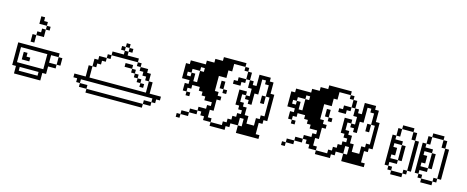

<svg xmlns="http://www.w3.org/2000/svg" viewBox="-36 -1202 4286 1761"><g transform="rotate(15 2107.0 -321.5)"><path d="M107.1 -71.4V0H357.1V-71.4H392.9V-142.9H464.3V-178.6H392.9V-250H464.3V-285.7H71.4V-71.4ZM107.1 -107.1V-250H357.1V-107.1ZM464.3 -250V-178.6H500V-250ZM142.9 -214.3V-142.9H214.3V-178.6H178.6V-214.3ZM142.9 -35.7V-71.4H321.4V-35.7ZM178.6 -392.9V-321.4H214.3V-392.9ZM214.3 -428.6V-392.9H285.7V-464.3H250V-428.6ZM285.7 -500V-535.7H250V-571.4H214.3V-500ZM285.7 -500V-464.3H321.4V-500Z M785.7 -35.7V-71.4H714.3V-35.7ZM785.7 -35.7V0H1321.4V-35.7ZM1392.9 -71.4H1321.4V-35.7H1392.9ZM714.3 -71.4V-107.1H1392.9V-71.4H1428.6V-107.1H1464.3V-142.9H1357.1V-250H1321.4V-142.9H785.7V-250H750V-142.9H642.9V-107.1H678.6V-71.4ZM785.7 -321.4V-250H821.4V-285.7H857.1V-321.4H892.9V-357.1H821.4V-321.4ZM892.9 -392.9V-357.1H928.6V-392.9ZM928.6 -428.6V-392.9H1178.6V-428.6H1071.4V-464.3H1035.7V-428.6ZM1178.6 -392.9V-357.1H1214.3V-392.9ZM1214.3 -357.1V-321.4H1250V-285.7H1285.7V-250H1321.4V-321.4H1285.7V-357.1ZM1035.7 -464.3V-500H1000V-464.3ZM1035.7 -535.7V-500H1071.4V-535.7ZM1071.4 -500V-464.3H1107.1V-500ZM1071.4 -357.1V-321.4H1142.9V-357.1ZM1142.9 -321.4V-285.7H1178.6V-321.4ZM1178.6 -285.7V-250H1214.3V-285.7ZM1214.3 -250V-214.3H1250V-250ZM1250 -214.3V-178.6H1285.7V-214.3Z M1642.9 -35.7V0H1678.6V-35.7ZM1678.6 -71.4V-35.7H1750V-71.4ZM1750 -107.1V-71.4H1821.4V-107.1ZM1821.4 -142.9V-107.1H1857.1V-71.4H1892.9V-35.7H1964.3V-71.4H1928.6V-142.9H1964.3V-250H2000V-285.7H1964.3V-321.4H1928.6V-464.3H2000V-535.7H2035.7V-607.1H2142.9V-642.9H1928.6V-607.1H1857.1V-571.4H1785.7V-535.7H1642.9V-500H1607.1V-357.1H1678.6V-321.4H1642.9V-250H1678.6V-285.7H1714.3V-321.4H1785.7V-285.7H1821.4V-250H1857.1V-214.3H1928.6V-178.6H1892.9V-142.9ZM1964.3 -35.7V0H2107.1V-35.7H2142.9V-71.4H2214.3V-142.9H2250V-71.4H2214.3V0H2428.6V-35.7H2392.9V-142.9H2428.6V-178.6H2464.3V-428.6H2428.6V-535.7H2392.9V-571.4H2285.7V-464.3H2250V-500H2214.3V-428.6H2250V-357.1H2214.3V-321.4H2250V-285.7H2285.7V-392.9H2321.4V-535.7H2357.1V-500H2392.9V-392.9H2428.6V-214.3H2392.9V-178.6H2357.1V-107.1H2285.7V-178.6H2250V-250H2214.3V-285.7H2178.6V-357.1H2214.3V-392.9H2142.9V-250H2178.6V-214.3H2214.3V-178.6H2178.6V-142.9H2142.9V-107.1H2107.1V-71.4H2071.4V-35.7ZM2178.6 -571.4V-500H2214.3V-571.4ZM2178.6 -571.4V-607.1H2142.9V-571.4ZM2178.6 -500H2107.1V-464.3H2071.4V-428.6H2142.9V-464.3H2178.6ZM1964.3 -428.6V-357.1H2000V-428.6ZM2000 -357.1V-321.4H2035.7V-357.1ZM1678.6 -250V-214.3H1714.3V-250ZM1678.6 -392.9H1642.9V-428.6H1678.6V-464.3H1750V-500H1785.7V-464.3H1750V-357.1H1714.3V-428.6H1678.6ZM2357.1 -392.9V-321.4H2392.9V-392.9Z M2642.9 -35.7V0H2678.6V-35.7ZM2678.6 -71.4V-35.7H2750V-71.4ZM2750 -107.1V-71.4H2821.4V-107.1ZM2821.4 -142.9V-107.1H2857.1V-71.4H2892.9V-35.7H2964.3V-71.4H2928.6V-142.9H2964.3V-250H3000V-285.7H2964.3V-321.4H2928.6V-464.3H3000V-535.7H3035.7V-607.1H3142.9V-642.9H2928.6V-607.1H2857.1V-571.4H2785.7V-535.7H2642.9V-500H2607.1V-357.1H2678.6V-321.4H2642.9V-250H2678.6V-285.7H2714.3V-321.4H2785.7V-285.7H2821.4V-250H2857.1V-214.3H2928.6V-178.6H2892.9V-142.9ZM2964.3 -35.7V0H3107.1V-35.7H3142.9V-71.4H3214.3V-142.9H3250V-71.4H3214.3V0H3428.6V-35.7H3392.9V-142.9H3428.6V-178.6H3464.3V-428.6H3428.6V-535.7H3392.9V-571.4H3285.7V-464.3H3250V-500H3214.3V-428.6H3250V-357.1H3214.3V-321.4H3250V-285.7H3285.7V-392.9H3321.4V-535.7H3357.1V-500H3392.9V-392.9H3428.6V-214.3H3392.9V-178.6H3357.1V-107.1H3285.7V-178.6H3250V-250H3214.3V-285.7H3178.6V-357.1H3214.3V-392.9H3142.9V-250H3178.6V-214.3H3214.3V-178.6H3178.6V-142.9H3142.9V-107.1H3107.1V-71.4H3071.4V-35.7ZM3178.6 -571.4V-500H3214.3V-571.4ZM3178.6 -571.4V-607.1H3142.9V-571.4ZM3178.6 -500H3107.1V-464.3H3071.4V-428.6H3142.9V-464.3H3178.6ZM2964.3 -428.6V-357.1H3000V-428.6ZM3000 -357.1V-321.4H3035.7V-357.1ZM2678.6 -250V-214.3H2714.3V-250ZM2678.6 -392.9H2642.9V-428.6H2678.6V-464.3H2750V-500H2785.7V-464.3H2750V-357.1H2714.3V-428.6H2678.6ZM3357.1 -392.9V-321.4H3392.9V-392.9Z M3785.7 -35.7H3678.6V0H3785.7ZM3607.1 -357.1V-71.4H3642.9V-107.1H3714.3V-142.9H3642.9V-178.6H3678.6V-250H3642.9V-285.7H3714.3V-321.4H3642.9V-357.1ZM3678.6 -35.7V-71.4H3642.9V-35.7ZM3785.7 -71.4V-35.7H3821.4V-71.4ZM3821.4 -357.1V-71.4H3857.1V-357.1ZM3642.9 -428.6V-357.1H3678.6V-428.6ZM3678.6 -464.3V-428.6H3785.7V-464.3ZM3785.7 -428.6V-357.1H3821.4V-428.6ZM3714.3 -285.7V-142.9H3750V-285.7ZM4071.4 -35.7H3964.3V0H4071.4ZM3892.9 -357.1V-71.4H3928.6V-107.1H4000V-142.9H3928.6V-178.6H3964.3V-250H3928.6V-285.7H4000V-321.4H3928.6V-357.1ZM3964.3 -35.7V-71.4H3928.6V-35.7ZM4071.4 -71.4V-35.7H4107.1V-71.4ZM3928.6 -428.6V-357.1H3964.3V-428.6ZM3964.3 -464.3V-428.6H4071.4V-464.3ZM4071.4 -428.6V-357.1H4107.1V-428.6ZM4000 -285.7V-142.9H4035.7V-285.7ZM4107.1 -357.1V-71.4H4142.9V-357.1Z"/></g></svg>

Font: Gossip Icons Med Pixel
Style: Regular
Weight: 500
Designer: Deborah Khodanovich
Version: Version 1.001;Glyphs 3.3.1 (3343)